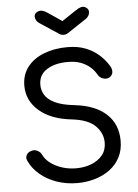

<svg xmlns="http://www.w3.org/2000/svg" viewBox="-65 -1067 809 1127"><g transform="rotate(-5 339.5 -504.0)"><path d="M345 10Q281 10 224.5 -9.5Q168 -29 126 -64.5Q84 -100 63 -146Q54 -165 63.5 -181.5Q73 -198 96 -203Q112 -207 128.5 -198.5Q145 -190 153 -173Q166 -146 194 -124.5Q222 -103 261.5 -90Q301 -77 345 -77Q395 -77 435.5 -93Q476 -109 500.5 -139Q525 -169 525 -213Q525 -269 482.5 -311.5Q440 -354 345 -365Q223 -378 153.5 -438Q84 -498 84 -586Q84 -651 119.5 -696.5Q155 -742 216.5 -766Q278 -790 355 -790Q414 -790 459 -773Q504 -756 538 -726.5Q572 -697 596 -658Q608 -638 605.5 -620Q603 -602 587 -592Q569 -582 549 -588.5Q529 -595 519 -612Q504 -639 481 -659Q458 -679 426.5 -691Q395 -703 352 -703Q277 -704 227.5 -673.5Q178 -643 178 -583Q178 -551 194.5 -523.5Q211 -496 252.5 -475.5Q294 -455 369 -447Q490 -433 554.5 -373Q619 -313 619 -216Q619 -160 597 -118Q575 -76 536.5 -47.5Q498 -19 448.5 -4.5Q399 10 345 10ZM340 -864Q326 -864 316 -871L202 -946Q180 -962 180 -986Q180 -1005 202.5 -1014Q225 -1023 256 -1002L340 -945L424 -1001Q458 -1025 479 -1015Q500 -1005 500 -986Q500 -962 478 -946L365 -871Q354 -864 340 -864Z"/></g></svg>

Font: Comfortaa SemiBold
Style: Regular
Weight: 600
Designer: Johan Aakerlund
Foundry: Johan Aakerlund
Version: Version 3.104; ttfautohint (v1.8.1.43-b0c9)